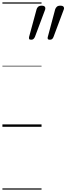

<svg xmlns="http://www.w3.org/2000/svg" viewBox="-20 -1050 550 1590"><path d="M238 -721Q223 -721 221 -728.5Q219 -736 221 -745L283 -973Q286 -985 296 -994Q306 -1003 325 -1003Q346 -1003 352 -993Q358 -983 354 -971L269 -744Q264 -734 257.5 -727.5Q251 -721 238 -721ZM393 -721Q378 -721 375.5 -728.5Q373 -736 376 -745L437 -973Q441 -985 450.5 -994Q460 -1003 479 -1003Q501 -1003 507 -993Q513 -983 508 -971L423 -744Q419 -734 412.5 -727.5Q406 -721 393 -721ZM0 510H324V520H0ZM0 -20H324V0H0ZM0 -505H324V-500H0ZM0 -1030H324V-1020H0Z"/></svg>

Font: Playwrite CO Guides
Style: Regular
Weight: 400
Designer: Veronika Burian, José Scaglione
Foundry: TypeTogether
Version: Version 1.003